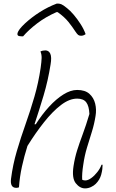

<svg xmlns="http://www.w3.org/2000/svg" viewBox="-20 -1035 640 1063"><path d="M407 -537Q451 -537 475 -515.5Q499 -494 507 -461Q515 -428 509 -393Q502 -348 488.5 -305Q475 -262 461.5 -217.5Q448 -173 441 -123Q437 -98 435.5 -77.5Q434 -57 435 -40Q442 -36 452 -36Q467 -36 485 -49Q503 -62 519 -82.5Q535 -103 542 -123H548Q548 -111 546.5 -98.5Q545 -86 540 -67Q532 -39 510 -17Q500 -7 484 0.5Q468 8 451 8Q422 8 399.5 -20.5Q377 -49 387 -115Q394 -161 407 -202.5Q420 -244 438 -292Q456 -340 475 -404Q473 -448 457.5 -468.5Q442 -489 407 -489Q364 -489 317.5 -453.5Q271 -418 223.5 -358Q176 -298 132 -227Q114 -170 101.5 -113Q89 -56 85 2Q78 5 70 5Q35 5 41 -45Q51 -123 73 -198Q95 -273 121.5 -347.5Q148 -422 170.5 -499.5Q193 -577 205 -659Q210 -695 210.5 -714Q211 -733 204 -750Q216 -756 231 -756Q250 -756 258.5 -737.5Q267 -719 260 -678Q246 -589 221.5 -507Q197 -425 171 -347H178Q213 -402 252 -444.5Q291 -487 331 -512Q371 -537 407 -537ZM294 -1015H303Q310 -1015 319.5 -1011.5Q329 -1008 351 -990Q368 -977 388 -953.5Q408 -930 426 -902Q444 -874 454 -846Q442 -837 429 -837Q419 -837 413 -841.5Q407 -846 397 -861Q381 -886 359 -913.5Q337 -941 299 -968H293Q232 -941 185 -905Q138 -869 108 -834H98Q83 -834 79 -839Q75 -844 77 -852Q80 -862 89.5 -874.5Q99 -887 118 -905Q156 -940 201 -968.5Q246 -997 294 -1015Z"/></svg>

Font: Recursive Mn Csl St Lt
Style: Italic
Weight: 300
Italic angle: -15°
Monospace: yes
Version: Version 1.079;hotconv 1.0.112;makeotfexe 2.5.65598; ttfautoh